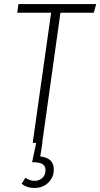

<svg xmlns="http://www.w3.org/2000/svg" viewBox="-20 -704 494 946"><path d="M70.8 -684.1H454.1L441.9 -641.1H277.8L188 -1L189 0L178.2 66.9Q245.1 74.2 245.1 130.9Q245.1 169.4 218 195.8Q190.9 222.2 149.9 222.2Q111.3 222.2 86.9 201.2L105 171.9Q127 187 149.9 187Q171.4 187 187 174.1Q202.6 161.1 204.1 138.2Q205.6 115.2 190.7 105.2Q175.8 95.2 138.2 95.2L158.2 0H141.1L231.9 -641.1H64.9Z"/></svg>

Font: Fira Sans Compressed ExtraLight
Style: Italic
Weight: 250
Width: 3
Italic angle: -8°
Designer: Carrois Corporate & Edenspiekermann AG
Foundry: Carrois Corporate GbR & Edenspiekermann AG
Version: Version 4.203;PS 004.203;hotconv 1.0.88;makeotf.lib2.5.64775